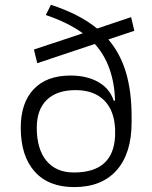

<svg xmlns="http://www.w3.org/2000/svg" viewBox="-20 -760 626 790"><path d="M285.2 9.8Q179.7 9.8 122.6 -54.2Q65.4 -118.2 65.4 -234.4Q65.4 -336.9 118.7 -393.1Q171.9 -449.2 270 -449.2Q337.9 -449.2 385 -422.1Q432.1 -395 447.8 -345.7H453.6Q448.7 -492.2 370.1 -579.1L133.3 -500L119.6 -556.2L320.8 -623Q260.7 -667 168.5 -698.2L189.5 -740.2Q307.1 -702.1 379.4 -642.6L519.5 -689.5L532.7 -633.3L425.8 -597.7Q475.1 -540 498.3 -461.9Q521.5 -383.8 521.5 -280.3V-256.8Q521.5 -129.4 460.2 -59.8Q398.9 9.8 285.2 9.8ZM284.2 -50.3Q446.8 -50.3 453.6 -200.7V-229Q450.2 -306.2 408 -347.7Q365.7 -389.2 291 -389.2Q213.9 -389.2 172.6 -349.1Q131.3 -309.1 131.3 -234.4Q131.3 -146.5 171.1 -98.4Q210.9 -50.3 284.2 -50.3Z"/></svg>

Font: Caskaydia Cove Light
Style: Regular
Weight: 300
Monospace: yes
Designer: Aaron Bell
Foundry: Saja Typeworks
Version: Version 4.300; ttfautohint (v1.8.3)